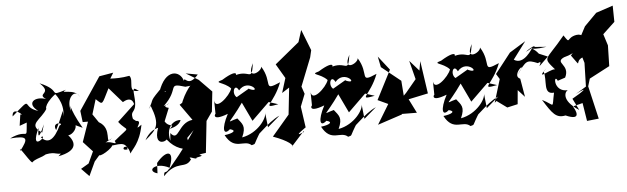

<svg xmlns="http://www.w3.org/2000/svg" viewBox="-59 -1055 4967 1521"><g transform="rotate(-5 2425.0 -294.5)"><path d="M85 -262 143 -283C128 -127 151 -242 1 -169C150 -181 141 -154 73 -64C55 -127 158 62 163 32C203 -5 291 6 308 -74C228 23 273 -41 352 -19C463 10 483 -105 370 5C522 -24 535 -96 427 -187C456 -80 616 -266 459 -259L581 -203C478 -377 500 -432 500 -345C466 -449 552 -525 582 -445C550 -527 406 -479 476 -515C320 -468 450 -511 271 -584C373 -492 234 -507 312 -455C227 -486 148 -437 242 -367C104 -407 221 -503 36 -341C37 -431 141 -328 98 -352ZM398 -262 370 -203C334 -278 449 -254 400 -237C352 -135 299 -94 244 -158C317 -186 137 -26 233 -234C211 -113 252 -200 277 -257L258 -193C143 -268 261 -294 310 -382C307 -361 283 -407 387 -487C372 -506 462 -414 435 -306C415 -298 441 -267 436 -350Z M771 -470 860 -617 748 -598 574 -338 585 -248H627L572 -90L646 -10L603 83L540 120L601 183L653 71L693 25C713 38 843 -52 789 -53C787 -19 909 -91 921 -2C849 13 917 -80 941 33C956 0 1019 -38 1047 -187C964 -127 1073 -222 1007 -220L984 -238C962 -323 1026 -265 1010 -420C999 -521 1034 -451 1057 -458C949 -440 1022 -542 985 -581C859 -557 779 -586 810 -564ZM804 -100C735 -43 821 -176 712 -236L667 -302L703 -420C760 -366 747 -371 812 -497L916 -378C1017 -439 1002 -304 1007 -358L865 -225C936 -132 966 -196 825 -77C853 -26 775 -102 728 -58Z M1399 -51 1455 -108C1387 -13 1384 6 1234 185C1299 33 1226 26 1144 126L1140 208C1050 183 1129 114 1240 173C1201 230 1196 177 1190 235C1303 114 1363 198 1414 121C1379 80 1463 135 1459 111C1570 91 1410 96 1536 80L1567 -208L1548 -150L1612 -242L1629 -400L1530 -501L1431 -561L1526 -544C1439 -443 1421 -545 1412 -504C1389 -588 1272 -615 1211 -431C1311 -434 1292 -458 1253 -428C1276 -490 1193 -386 1260 -493C1105 -341 1174 -397 1115 -305L1133 -329C1195 -170 1162 -139 1068 -61C1126 -168 1210 -149 1176 -151C1110 38 1307 -62 1216 -81C1272 8 1339 36 1414 40ZM1450 -373 1362 -318 1453 -190C1335 -177 1332 -21 1269 -101L1264 -40C1232 -171 1328 -205 1359 -196C1332 -126 1203 -131 1265 -132C1319 -180 1265 -140 1232 -197L1274 -301C1188 -319 1349 -356 1235 -318C1374 -447 1271 -501 1420 -456L1457 -460C1496 -501 1407 -418 1376 -309Z M2044 -79 2031 -199C2040 -156 1961 -40 1833 -17C1873 -105 1843 -124 1808 -170C1711 -145 1731 -116 1860 -299L1841 -319L1926 -141L2101 -312L2066 -278L2141 -254C1996 -226 2108 -261 2170 -426C2021 -361 2116 -429 2032 -562C2033 -521 1899 -461 1969 -595C1945 -437 1941 -559 1803 -506C1829 -487 1871 -581 1716 -485C1638 -463 1726 -469 1780 -411C1764 -355 1632 -232 1637 -342L1639 -216C1643 -239 1588 -156 1736 -213C1674 -95 1689 -42 1742 -90C1797 -77 1764 -55 1696 -47C1766 85 1846 -2 1903 51C1944 37 1907 66 1987 -60C1924 24 2046 -123 2142 -163ZM1971 -318 1920 -398 1817 -338 1832 -330C1770 -353 1807 -462 1841 -390C1919 -484 2030 -346 1920 -395Z M2323 -17C2210 33 2372 -74 2341 -52L2317 -219L2356 -318L2336 -377L2425 -602L2438 -658L2373 -824L2343 -730L2148 -570L2215 -456L2179 -340L2238 -378L2215 -165L2076 -2C2198 42 2240 84 2219 90L2324 -26Z M2811 -79 2798 -199C2807 -156 2728 -40 2600 -17C2640 -105 2610 -124 2575 -170C2478 -145 2498 -116 2627 -299L2608 -319L2693 -141L2868 -312L2833 -278L2908 -254C2763 -226 2875 -261 2937 -426C2788 -361 2883 -429 2799 -562C2800 -521 2666 -461 2736 -595C2712 -437 2708 -559 2570 -506C2596 -487 2638 -581 2483 -485C2405 -463 2493 -469 2547 -411C2531 -355 2399 -232 2404 -342L2406 -216C2410 -239 2355 -156 2503 -213C2441 -95 2456 -42 2509 -90C2564 -77 2531 -55 2463 -47C2533 85 2613 -2 2670 51C2711 37 2674 66 2754 -60C2691 24 2813 -123 2909 -163ZM2738 -318 2687 -398 2584 -338 2599 -330C2537 -353 2574 -462 2608 -390C2686 -484 2797 -346 2687 -395Z M3109 -174 3139 -209 3128 -354 2976 -476 2959 -561 3046 -450 2927 -218 3009 -180 2914 -23 3110 -88 3109 -92 3229 -91 3173 -203 3329 -236 3291 -496 3278 -422 3204 -506 3242 -357 3158 -256 3049 -146Z M3784 -79 3771 -199C3780 -156 3701 -40 3573 -17C3613 -105 3583 -124 3548 -170C3451 -145 3471 -116 3600 -299L3581 -319L3666 -141L3841 -312L3806 -278L3881 -254C3736 -226 3848 -261 3910 -426C3761 -361 3856 -429 3772 -562C3773 -521 3639 -461 3709 -595C3685 -437 3681 -559 3543 -506C3569 -487 3611 -581 3456 -485C3378 -463 3466 -469 3520 -411C3504 -355 3372 -232 3377 -342L3379 -216C3383 -239 3328 -156 3476 -213C3414 -95 3429 -42 3482 -90C3537 -77 3504 -55 3436 -47C3506 85 3586 -2 3643 51C3684 37 3647 66 3727 -60C3664 24 3786 -123 3882 -163ZM3711 -318 3660 -398 3557 -338 3572 -330C3510 -353 3547 -462 3581 -390C3659 -484 3770 -346 3660 -395Z M4203 -529C4213 -561 4057 -448 4185 -526C4182 -522 4107 -390 4030 -443L4133 -581L4005 -502L3880 -342L3906 -300L3850 -116L3865 -129L3946 -70L4030 -89L4040 -200L4093 -142L4068 -288C3989 -321 4158 -452 4049 -320C4127 -428 4131 -434 4218 -399C4286 -434 4155 -299 4301 -444L4232 -473C4170 -553 4133 -496 4297 -522Z M4543 -53 4566 91 4660 81 4599 -181 4617 -241 4779 -326 4783 -491 4754 -582 4850 -672 4848 -801 4713 -756 4615 -657 4547 -528C4637 -415 4643 -612 4541 -595C4456 -580 4492 -519 4439 -600C4278 -402 4253 -451 4358 -328C4355 -377 4161 -236 4283 -354L4257 -329C4282 -259 4233 -145 4325 -155C4296 -22 4328 -55 4225 -106C4296 7 4324 49 4400 33C4533 91 4482 -7 4464 -33ZM4586 -369 4581 -181 4496 -129C4615 -190 4546 -138 4466 -94L4512 -1C4367 -93 4419 -163 4436 -165C4316 -157 4334 -314 4363 -246L4423 -266C4474 -367 4345 -388 4428 -427C4537 -455 4530 -495 4484 -436C4571 -320 4504 -385 4573 -413Z"/></g></svg>

Font: Asimov Silicon
Style: Regular
Weight: 400
Designer: Google
Version: Version 2.000980; 2014